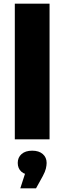

<svg xmlns="http://www.w3.org/2000/svg" viewBox="-20 -762 353 1050"><path d="M61 0V-742H251V0ZM91 268 135 132 156 195Q117 195 97 177Q77 159 77 129Q77 99 98 80.5Q119 62 156 62Q193 62 214 80.5Q235 99 235 129Q235 142 231 159.5Q227 177 214 201L177 268Z"/></svg>

Font: MOST Montserrat ExtraBold
Style: Regular
Weight: 800
Designer: Julieta Ulanovsky
Foundry: Julieta Ulanovsky
Version: Version 8.000;March 11, 2024;FontCreator 15.0.0.2926 64-bit